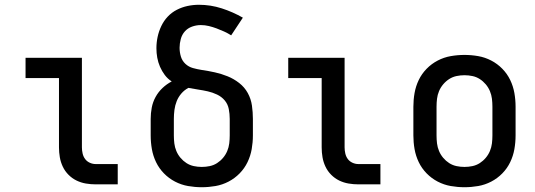

<svg xmlns="http://www.w3.org/2000/svg" viewBox="-20 -772 2240 804"><path d="M473 0H381Q360 0 339.5 -3.5Q319 -7 300.5 -16Q282 -25 267 -40Q252 -55 243 -74Q234 -93 230.5 -113.5Q227 -134 227 -155V-445H87V-530H323V-155Q323 -142 326 -129Q329 -116 336.5 -106Q344 -96 356 -90.5Q368 -85 381 -85H473Z M825 12Q796 12 767.5 7Q739 2 713 -11.5Q687 -25 666.5 -46Q646 -67 633.5 -93Q621 -119 616 -147.5Q611 -176 611 -205V-274Q611 -298 615.5 -321.5Q620 -345 631.5 -366Q643 -387 660.5 -403.5Q678 -420 699 -431Q682 -442 670 -458Q658 -474 650 -492.5Q642 -511 638.5 -530.5Q635 -550 635 -570Q635 -594 640 -617.5Q645 -641 655.5 -663Q666 -685 682.5 -702.5Q699 -720 720.5 -731Q742 -742 765.5 -747Q789 -752 813 -752Q862 -752 908.5 -737Q955 -722 997 -698L948 -624Q934 -633 918.5 -640Q903 -647 887 -653Q871 -659 854.5 -663Q838 -667 821 -667Q802 -667 784 -660.5Q766 -654 754 -640.5Q742 -627 737 -608.5Q732 -590 732 -572Q732 -553 737.5 -535Q743 -517 756.5 -504.5Q770 -492 788 -487Q806 -482 825 -479Q853 -475 880 -469Q907 -463 933 -452.5Q959 -442 981.5 -424.5Q1004 -407 1017.5 -382.5Q1031 -358 1035 -330Q1039 -302 1039 -274V-205Q1039 -176 1034 -147.5Q1029 -119 1016.5 -93Q1004 -67 983.5 -46Q963 -25 937 -11.5Q911 2 882.5 7Q854 12 825 12ZM825 -73Q842 -73 858.5 -76.5Q875 -80 889 -89Q903 -98 914 -111Q925 -124 931.5 -139.5Q938 -155 940 -171.5Q942 -188 942 -205V-274Q942 -295 938 -315.5Q934 -336 921 -351.5Q908 -367 889 -376Q870 -385 850 -389.5Q830 -394 809.5 -397Q789 -400 769 -404Q752 -395 739.5 -380.5Q727 -366 720 -348.5Q713 -331 710.5 -312Q708 -293 708 -274V-205Q708 -188 710 -171.5Q712 -155 718.5 -139.5Q725 -124 736 -111Q747 -98 761 -89Q775 -80 791.5 -76.5Q808 -73 825 -73Z M1573 0H1481Q1460 0 1439.5 -3.5Q1419 -7 1400.5 -16Q1382 -25 1367 -40Q1352 -55 1343 -74Q1334 -93 1330.5 -113.5Q1327 -134 1327 -155V-445H1187V-530H1423V-155Q1423 -142 1426 -129Q1429 -116 1436.5 -106Q1444 -96 1456 -90.5Q1468 -85 1481 -85H1573Z M1925 12Q1896 12 1867.5 7Q1839 2 1813 -11.5Q1787 -25 1766.5 -46Q1746 -67 1733.5 -93Q1721 -119 1716 -147.5Q1711 -176 1711 -205V-325Q1711 -354 1716 -382.5Q1721 -411 1733.5 -437Q1746 -463 1766.5 -484Q1787 -505 1813 -518.5Q1839 -532 1867.5 -537Q1896 -542 1925 -542Q1954 -542 1982.5 -537Q2011 -532 2037 -518.5Q2063 -505 2083.5 -484Q2104 -463 2116.5 -437Q2129 -411 2134 -382.5Q2139 -354 2139 -325V-205Q2139 -176 2134 -147.5Q2129 -119 2116.5 -93Q2104 -67 2083.5 -46Q2063 -25 2037 -11.5Q2011 2 1982.5 7Q1954 12 1925 12ZM1925 -73Q1942 -73 1958.5 -76.5Q1975 -80 1989 -89Q2003 -98 2014 -111Q2025 -124 2031.5 -139.5Q2038 -155 2040 -171.5Q2042 -188 2042 -205V-325Q2042 -342 2040 -358.5Q2038 -375 2031.5 -390.5Q2025 -406 2014 -419Q2003 -432 1989 -441Q1975 -450 1958.5 -453.5Q1942 -457 1925 -457Q1908 -457 1891.5 -453.5Q1875 -450 1861 -441Q1847 -432 1836 -419Q1825 -406 1818.5 -390.5Q1812 -375 1810 -358.5Q1808 -342 1808 -325V-205Q1808 -188 1810 -171.5Q1812 -155 1818.5 -139.5Q1825 -124 1836 -111Q1847 -98 1861 -89Q1875 -80 1891.5 -76.5Q1908 -73 1925 -73Z"/></svg>

Font: Lode Dark Term
Style: Bold
Weight: 700
Monospace: yes
Designer: Belleve Invis
Foundry: Belleve Invis
Version: Version 29.2.0